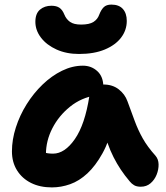

<svg xmlns="http://www.w3.org/2000/svg" viewBox="-20 -806 723 836"><path d="M206 10Q154 10 115 -9.5Q76 -29 54 -64.5Q32 -100 32 -147Q32 -198 49 -251Q66 -304 96 -352Q126 -400 165.5 -438Q205 -476 250 -498Q295 -520 341 -520Q378 -520 404 -496Q430 -472 430 -428Q430 -412 421 -403Q412 -394 398 -391Q334 -381 285 -341.5Q236 -302 208 -247.5Q180 -193 180 -134Q180 -117 182.5 -102.5Q185 -88 193 -66L125 -168Q149 -150 167.5 -143.5Q186 -137 211 -137Q262 -137 306 -200.5Q350 -264 369 -387Q372 -411 390 -424.5Q408 -438 431 -438Q470 -438 497 -417Q524 -396 535 -365Q552 -319 566.5 -279.5Q581 -240 601.5 -203.5Q622 -167 657 -128Q670 -113 670.5 -90.5Q671 -68 662 -45.5Q653 -23 635.5 -8Q618 7 593 7Q575 7 564 0.5Q553 -6 545 -16Q523 -42 506 -67.5Q489 -93 474.5 -121.5Q460 -150 447.5 -185.5Q435 -221 422 -268L475 -272Q456 -192 426 -138Q396 -84 360.5 -51Q325 -18 285.5 -4Q246 10 206 10ZM324 -571Q269 -571 226 -590.5Q183 -610 158.5 -642Q134 -674 134 -711Q134 -747 154 -764Q174 -781 204 -781Q226 -781 239 -772Q252 -763 260 -743Q268 -723 284.5 -711Q301 -699 333 -699Q369 -699 387 -710.5Q405 -722 412 -742Q420 -763 431.5 -774.5Q443 -786 465 -786Q498 -786 515 -767Q532 -748 532 -715Q532 -675 507.5 -642.5Q483 -610 436.5 -590.5Q390 -571 324 -571Z"/></svg>

Font: Shantell Sans
Style: Bold
Weight: 700
Designer: Stephen Nixon, Anya Danilova, Shantell Martin
Foundry: Arrow Type
Version: Version 1.011;[c5ecc13dd]